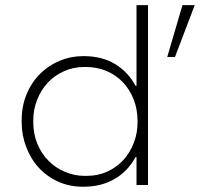

<svg xmlns="http://www.w3.org/2000/svg" viewBox="-20 -717 774 744"><path d="M305 6.5H301Q248.5 6.5 206 -13Q161 -33 129.5 -68Q98 -102.5 81 -149Q64 -193.5 64 -243V-251Q64 -306.5 83 -351.5Q102 -398 135.5 -431Q168.5 -464 212.5 -482Q254.5 -499.5 301.5 -499.5H305Q375.5 -499.5 426.5 -468.5Q477.5 -437 505 -384.5H509V-697H553.5V0H509V-108H505Q474.5 -52 423 -23Q372 6.5 305 6.5ZM315.5 -35.5Q358.5 -35.5 394.5 -51.5Q431.5 -68 458 -97Q484.5 -126 499 -165Q513 -201.5 513 -243V-247Q513 -294.5 497.5 -333Q482 -371.5 455 -399.5Q428 -427 391.5 -442.5Q355 -457.5 312 -457.5H308Q264.5 -457.5 229 -441.5Q191.5 -425 165 -396.5Q138 -367.5 123.5 -329Q109 -292.5 109 -251V-243Q109 -198 124.5 -160.5Q140.5 -121 168.5 -93.5Q196 -65.5 233.5 -50.5Q269 -35.5 308.5 -35.5ZM658 -496H628L687 -697H734.5Z"/></svg>

Font: Acari Sans Neue Light
Style: Regular
Weight: 300
Designer: Alfredo Marco Pradil (font), Cristiano Sobral (main changes)
Foundry: Hanken Design Co. (font), Cristiano Sobral (main changes)
Version: Version 2.459;March 19, 2022;FontCreator 14.0.0.2808 64-bit;